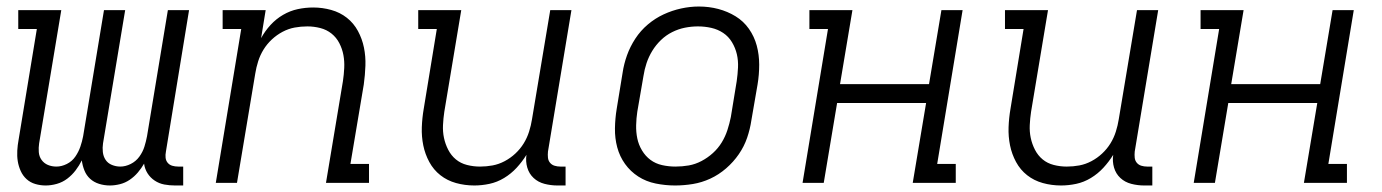

<svg xmlns="http://www.w3.org/2000/svg" viewBox="-20 -561 4240 589"><path d="M120 8Q104 8 88.5 3.5Q73 -1 61.5 -11.5Q50 -22 43.5 -36.5Q37 -51 34.5 -66.5Q32 -82 33 -99Q34 -116 37 -132L93 -472H36V-530H168L100 -121Q98 -108 99 -94.5Q100 -81 107.5 -70.5Q115 -60 127 -55Q139 -50 153 -50Q169 -50 185 -58Q201 -66 211 -80.5Q221 -95 226.5 -111Q232 -127 235 -143L299 -530H364L296 -121Q294 -108 295.5 -94.5Q297 -81 304 -70.5Q311 -60 323.5 -55Q336 -50 349 -50Q365 -50 381 -58Q397 -66 407.5 -80.5Q418 -95 423 -111Q428 -127 431 -143L495 -530H560L489 -96Q487 -86 488 -77Q489 -68 494.5 -61.5Q500 -55 508.5 -52.5Q517 -50 527 -50H542V8H517Q500 8 484 5Q468 2 454.5 -7Q441 -16 432.5 -29.5Q424 -43 422 -59Q414 -45 403 -32Q392 -19 378 -9.5Q364 0 348 4Q332 8 317 8Q300 8 284 3Q268 -2 256.5 -12.5Q245 -23 239 -38Q233 -53 231 -69Q223 -53 212 -38.5Q201 -24 186.5 -13Q172 -2 154.5 3Q137 8 120 8Z M642 0 720 -472H663V-530H795L781 -444Q793 -466 810 -484.5Q827 -503 848.5 -515.5Q870 -528 893.5 -533Q917 -538 941 -538Q969 -538 996 -530.5Q1023 -523 1044 -506.5Q1065 -490 1078 -466Q1091 -442 1096.5 -415Q1102 -388 1101 -359.5Q1100 -331 1096 -302L1055 -58H1112V0H980L1032 -312Q1035 -332 1036 -352.5Q1037 -373 1033.5 -392Q1030 -411 1021 -428.5Q1012 -446 997 -458Q982 -470 962.5 -475Q943 -480 923 -480Q923 -480 923 -480Q923 -480 923 -480Q903 -480 884 -476.5Q865 -473 847 -463.5Q829 -454 814 -440Q799 -426 788.5 -409Q778 -392 772 -373Q766 -354 763 -335L707 0Z M1435 8Q1406 8 1379 0.5Q1352 -7 1331 -23.5Q1310 -40 1297 -64Q1284 -88 1278.5 -115Q1273 -142 1274 -170.5Q1275 -199 1280 -228L1320 -472H1263V-530H1395L1343 -218Q1340 -198 1339 -177.5Q1338 -157 1342 -138Q1346 -119 1355 -101.5Q1364 -84 1378.5 -72Q1393 -60 1412.5 -55Q1432 -50 1452 -50Q1452 -50 1452.5 -50Q1453 -50 1453 -50Q1472 -50 1491 -53.5Q1510 -57 1528 -66.5Q1546 -76 1561 -90Q1576 -104 1586.5 -121Q1597 -138 1603 -157Q1609 -176 1612 -195L1668 -530H1733L1661 -96Q1660 -86 1661 -77Q1662 -68 1667.5 -61.5Q1673 -55 1681.5 -52.5Q1690 -50 1699 -50H1715V8H1690Q1670 8 1650.5 3Q1631 -2 1617 -15Q1603 -28 1597.5 -47Q1592 -66 1595 -86Q1582 -65 1565 -46.5Q1548 -28 1526.5 -15Q1505 -2 1481.5 3Q1458 8 1435 8Z M2051 8Q2021 8 1991.5 2Q1962 -4 1938 -19.5Q1914 -35 1897.5 -58Q1881 -81 1873.5 -109Q1866 -137 1866.5 -167.5Q1867 -198 1872 -228L1890 -338Q1894 -365 1903.5 -391.5Q1913 -418 1929 -442.5Q1945 -467 1967.5 -486Q1990 -505 2016 -517Q2042 -529 2069.5 -535Q2097 -541 2124 -541Q2155 -541 2183.5 -533.5Q2212 -526 2236.5 -511Q2261 -496 2277.5 -472.5Q2294 -449 2301.5 -421Q2309 -393 2309 -362.5Q2309 -332 2304 -302L2285 -192Q2281 -165 2272 -138.5Q2263 -112 2246.5 -88Q2230 -64 2207.5 -44.5Q2185 -25 2159 -13Q2133 -1 2105.5 3.5Q2078 8 2051 8ZM2052 -50Q2073 -50 2093 -53.5Q2113 -57 2132 -67Q2151 -77 2167 -91.5Q2183 -106 2194 -124Q2205 -142 2211.5 -162Q2218 -182 2222 -202L2240 -312Q2243 -333 2244 -354Q2245 -375 2240.5 -394.5Q2236 -414 2225.5 -431.5Q2215 -449 2198.5 -460Q2182 -471 2162 -475.5Q2142 -480 2121 -480Q2101 -480 2081 -476Q2061 -472 2042 -462.5Q2023 -453 2007.5 -438Q1992 -423 1981 -405Q1970 -387 1963.5 -367.5Q1957 -348 1954 -328L1935 -218Q1932 -198 1931.5 -177Q1931 -156 1935 -136.5Q1939 -117 1949.5 -99.5Q1960 -82 1975.5 -70.5Q1991 -59 2011 -54.5Q2031 -50 2052 -50Z M2442 0 2520 -472H2463V-530H2595L2557 -303H2830L2868 -530H2933L2855 -58H2912V0H2780L2821 -245H2548L2507 0Z M3235 8Q3206 8 3179 0.5Q3152 -7 3131 -23.5Q3110 -40 3097 -64Q3084 -88 3078.5 -115Q3073 -142 3074 -170.5Q3075 -199 3080 -228L3120 -472H3063V-530H3195L3143 -218Q3140 -198 3139 -177.5Q3138 -157 3142 -138Q3146 -119 3155 -101.5Q3164 -84 3178.5 -72Q3193 -60 3212.5 -55Q3232 -50 3252 -50Q3252 -50 3252.5 -50Q3253 -50 3253 -50Q3272 -50 3291 -53.5Q3310 -57 3328 -66.5Q3346 -76 3361 -90Q3376 -104 3386.5 -121Q3397 -138 3403 -157Q3409 -176 3412 -195L3468 -530H3533L3461 -96Q3460 -86 3461 -77Q3462 -68 3467.5 -61.5Q3473 -55 3481.5 -52.5Q3490 -50 3499 -50H3515V8H3490Q3470 8 3450.5 3Q3431 -2 3417 -15Q3403 -28 3397.5 -47Q3392 -66 3395 -86Q3382 -65 3365 -46.5Q3348 -28 3326.5 -15Q3305 -2 3281.5 3Q3258 8 3235 8Z M3642 0 3720 -472H3663V-530H3795L3757 -303H4030L4068 -530H4133L4055 -58H4112V0H3980L4021 -245H3748L3707 0Z"/></svg>

Font: Iosevka Slab Light Extended
Style: Italic
Weight: 300
Width: 7
Italic angle: -9°
Monospace: yes
Designer: Belleve Invis
Foundry: Belleve Invis
Version: Version 11.1.0; ttfautohint (v1.8.3)